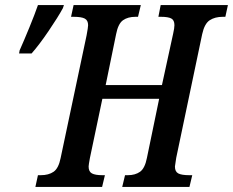

<svg xmlns="http://www.w3.org/2000/svg" viewBox="-20 -734 915 754"><path d="M129 -46H140Q171 -46 190.5 -59.5Q210 -73 218 -113L320 -595Q326 -627 326 -635Q326 -654 313 -661Q300 -668 269 -668H259L269 -714H533L522 -668H512Q482 -668 463 -654.5Q444 -641 436 -600L395 -400H616L660 -602Q665 -624 665 -635Q665 -655 652.5 -661.5Q640 -668 612 -668H602L611 -714H875L865 -668H855Q824 -668 803.5 -654.5Q783 -641 774 -600L672 -114Q667 -84 667 -80Q667 -60 680 -53Q693 -46 724 -46H735L724 0H460L471 -46H482Q511 -46 530 -59.5Q549 -73 557 -114L605 -346H382L333 -113Q328 -86 328 -80Q328 -60 341 -53Q354 -46 382 -46H392L381 0H119ZM57 -536Q74 -574 95.5 -626.5Q117 -679 129 -714H231L227 -702Q208 -667 171 -612.5Q134 -558 104 -524H55Z"/></svg>

Font: Noto Serif CondSemiBold
Style: Italic
Weight: 600
Width: 3
Italic angle: -12°
Designer: Monotype Design Team
Foundry: Monotype Imaging Inc.
Version: Version 1.001